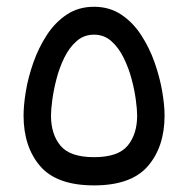

<svg xmlns="http://www.w3.org/2000/svg" viewBox="-20 -561 569 581"><path d="M264.6 0Q151.4 0 101.3 -58.6Q51.3 -117.2 51.3 -211.4Q51.3 -242.7 58.3 -285.2Q65.4 -327.6 81.1 -372.1Q96.7 -416.5 121.6 -454.8Q146.5 -493.2 181.9 -516.8Q217.3 -540.5 264.6 -540.5Q311.5 -540.5 346.9 -516.8Q382.3 -493.2 407.2 -454.8Q432.1 -416.5 447.8 -372.1Q463.4 -327.6 470.7 -285.2Q478 -242.7 478 -211.4Q478 -117.2 427.7 -58.6Q377.4 0 264.6 0ZM264.6 -456.1Q233.9 -456.1 211.7 -436.5Q189.5 -417 174.6 -386.5Q159.7 -356 150.9 -322Q142.1 -288.1 138.2 -258.3Q134.3 -228.5 134.3 -211.4Q134.3 -154.8 163.1 -120.1Q191.9 -85.4 264.6 -85.4Q337.4 -85.4 366.2 -120.1Q395 -154.8 395 -211.4Q395 -228.5 391.1 -258.3Q387.2 -288.1 378.2 -322Q369.1 -356 354 -386.5Q338.9 -417 316.9 -436.5Q294.9 -456.1 264.6 -456.1Z"/></svg>

Font: Vazirmatn UI NL
Style: Regular
Weight: 400
Designer: Saber Rastikerdar
Foundry: Saber Rastikerdar
Version: Version 33.003